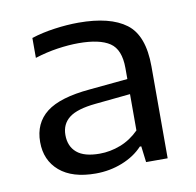

<svg xmlns="http://www.w3.org/2000/svg" viewBox="-59 -808 581 570"><g transform="rotate(-10 232.0 -523.0)"><path d="M186 -297.5Q115.5 -297.5 77.2 -330.2Q39 -363 39 -418Q39 -475 79.8 -506.8Q120.5 -538.5 211.5 -546.5L326.5 -557.5V-590.5Q326.5 -646.5 296 -667Q265.5 -687.5 201.5 -687.5Q172.5 -687.5 138.5 -682.5Q104.5 -677.5 70 -666.5V-726.5Q102.5 -737 140.2 -742.2Q178 -747.5 212.5 -747.5Q307.5 -747.5 355.5 -711.5Q403.5 -675.5 403.5 -582V-305H338.5L332.5 -353.5H328Q304 -327.5 266.2 -312.5Q228.5 -297.5 186 -297.5ZM116.5 -425.5Q116.5 -391.5 138.8 -372.5Q161 -353.5 207.5 -353.5Q239.5 -353.5 270.5 -365.5Q301.5 -377.5 326.5 -402.5V-512L221 -501.5Q164.5 -496 140.5 -477.2Q116.5 -458.5 116.5 -425.5Z"/></g></svg>

Font: Encode Sans SemiExpanded SemiExpanded
Style: Regular
Weight: 400
Width: 6
Designer: Multiple Designers
Foundry: Impallari Type
Version: Version 3.000; ttfautohint (v1.8.3) -l 8 -r 50 -G 200 -x 14 